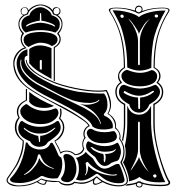

<svg xmlns="http://www.w3.org/2000/svg" viewBox="-20 -824 793 854"><path d="M590 -8Q588 -4 588 -2Q588 1 592 3.5Q596 6 600 6Q609 5 610 -2Q610 -6 609 -7Q605 -9 598 -12Q597 -11 594 -10Q591 -9 590 -8ZM104 -774Q104 -779 100 -784.5Q96 -790 89.5 -790Q83 -790 79 -784.5Q75 -779 75 -773Q75 -759 88 -759Q88 -759 93.5 -761Q99 -763 100 -765Q100 -766 104 -774ZM402 -27Q398 -19 398 -14Q398 -7 406.5 -7Q415 -7 432 -17Q420 -24 410 -34Q404 -29 402 -27ZM149 -16Q163 -6 175 -6Q176 -6 177.5 -7.5Q179 -9 181 -12.5Q183 -16 183 -19Q170 -22 163 -26Q158 -22 149 -16ZM716 -777Q683 -720 668 -668Q653 -616 653 -522Q625 -510 601 -510Q576 -510 546 -524Q546 -588 535 -640.5Q524 -693 512 -719.5Q500 -746 481 -778H484Q517 -778 551 -769Q585 -760 598 -748Q611 -760 643 -768.5Q675 -777 709 -777ZM679 -486Q679 -463 657 -451.5Q635 -440 603 -440Q563 -440 539 -455Q520 -469 520 -486Q520 -497 529 -505Q538 -513 546 -513Q546 -513 547 -512.5Q548 -512 549 -512Q579 -500 603 -500Q627 -500 651 -511Q652 -512 655 -512Q663 -512 671 -504Q679 -496 679 -486ZM692 -415Q691 -402 682.5 -390.5Q674 -379 666 -373.5Q658 -368 644 -359Q639 -344 627 -333.5Q615 -323 599 -323Q582 -323 570 -333.5Q558 -344 555 -360Q510 -383 509 -413Q509 -432 520 -443Q528 -448 535 -446Q570 -431 602 -430Q635 -431 665 -445Q672 -449 678 -443Q692 -430 692 -415ZM226 -679Q197 -690 160 -690Q124 -690 94 -679Q75 -693 75 -716Q75 -746 111 -756Q114 -771 129.5 -781.5Q145 -792 160 -792Q173 -792 190 -781Q207 -770 210 -756Q246 -746 246 -716Q246 -693 226 -679ZM211 -619Q190 -634 158 -634Q139 -634 107 -615Q85 -626 85 -648Q85 -680 160 -682Q236 -680 236 -648Q236 -629 211 -619ZM715 -14Q706 -13 689 -13Q628 -13 600 -37Q586 -25 553 -17Q554 -18 554 -25Q549 -63 527 -102Q539 -117 539 -147Q539 -165 535 -174Q546 -223 546 -274V-355Q560 -314 599 -314Q634 -314 652 -354V-274Q655 -174 695 -61Q706 -30 715 -14ZM209 -473Q201 -478 176.5 -491.5Q152 -505 137 -516.5Q122 -528 110 -543V-606Q132 -622 158 -622Q180 -622 209 -610ZM481 -254Q460 -248 440 -248Q407 -248 391 -262Q387 -275 372.5 -288.5Q358 -302 332 -318Q306 -334 286 -345Q266 -356 228 -375.5Q190 -395 174 -403Q56 -466 54 -540V-544Q54 -562 65.5 -580Q77 -598 102 -605V-576Q89 -575 89 -560Q89 -508 198 -456Q203 -453 210 -450Q227 -441 268 -430Q309 -419 327 -416Q393 -408 424 -408H443Q458 -390 458 -358Q458 -333 443 -318Q441 -316 442.5 -312.5Q444 -309 447 -308Q462 -302 472 -290Q482 -278 482 -263Q482 -258 481 -254ZM230 -792Q237 -792 243 -787.5Q249 -783 249 -776Q249 -759 236 -757Q258 -743 258 -717Q258 -694 241 -675Q250 -663 250 -650Q250 -627 224 -612V-464H219V-614Q245 -629 245 -651Q244 -663 235 -673Q235 -673 235 -674.5Q235 -676 235 -677Q254 -696 254 -716Q254 -732 243.5 -744Q233 -756 216 -760Q212 -777 194 -788.5Q176 -800 160 -800Q144 -800 126 -788.5Q108 -777 104 -760Q87 -756 76.5 -744Q66 -732 66 -717Q66 -696 86 -677Q86 -676 86 -674.5Q86 -673 86 -673Q77 -664 77 -650Q77 -628 98 -610Q73 -604 58.5 -582.5Q44 -561 44 -541V-539Q49 -481 100 -439Q146 -405 241 -358Q243 -358 275 -341Q307 -324 341.5 -300Q376 -276 379 -263Q356 -253 356 -226Q356 -218 360 -214Q361 -213 361 -211.5Q361 -210 360 -210Q350 -199 350 -182Q350 -171 355 -163Q347 -134 313 -134Q296 -150 275 -150Q261 -150 252 -142Q249 -140 248 -142Q245 -154 234.5 -173Q224 -192 222 -198Q237 -206 248.5 -223Q260 -240 260 -258Q260 -280 242 -297Q248 -309 248 -323Q248 -334 246 -339Q246 -341 248.5 -341Q251 -341 252 -340Q254 -331 254 -324Q254 -311 248 -298Q266 -281 266 -258Q266 -238 254.5 -220.5Q243 -203 226 -196Q244 -166 250 -147Q261 -154 276 -154Q298 -154 315 -138Q340 -140 350 -163Q346 -169 346 -182Q346 -199 355 -211Q351 -218 351 -227Q351 -253 373 -265Q370 -274 348 -289.5Q326 -305 302.5 -318.5Q279 -332 258.5 -343Q238 -354 238 -354Q182 -384 170 -391Q113 -423 94 -439Q39 -483 39 -543Q39 -573 63 -597Q76 -610 90 -612Q72 -627 72 -650Q72 -665 79 -675Q62 -695 62 -717Q62 -742 84 -757Q72 -759 72 -776Q72 -783 78 -787.5Q84 -792 90 -792Q103 -792 107 -778Q116 -790 131 -797Q146 -804 160 -804Q174 -804 190 -797Q206 -790 214 -778Q216 -792 230 -792ZM500 -216Q500 -201 481 -194Q462 -187 438 -187Q394 -187 375 -211Q366 -223 366 -234Q366 -239 371 -245Q376 -251 383 -251Q388 -251 391 -249Q410 -236 446 -236Q462 -236 479 -240Q490 -242 491 -238Q500 -228 500 -216ZM493 -416Q493 -442 515 -458Q505 -469 505 -483Q505 -510 531 -524Q531 -603 516.5 -660.5Q502 -718 466 -774Q464 -778 464 -779Q464 -790 497 -790Q541 -790 580 -777V-780Q580 -787 585 -793Q590 -799 597 -799Q604 -799 609 -794.5Q614 -790 614 -782Q614 -778 613 -775Q654 -790 702 -790Q734 -790 734 -779Q734 -776 733 -774Q697 -718 682.5 -660Q668 -602 668 -524Q694 -511 694 -485Q694 -470 683 -458Q706 -441 706 -414Q706 -379 668 -358V-274Q668 -190 709 -75Q722 -39 732 -22Q737 -18 737 -11Q737 4 696 4Q645 4 614 -6V-2Q614 3 610 6.5Q606 10 600 10Q594 10 589 6.5Q584 3 584 -2Q584 -5 585 -6Q563 1 537 2L546 -5Q573 -7 590 -14Q590 -15 593 -16.5Q596 -18 597 -18Q605 -18 609 -14Q636 -2 696 -2Q730 -2 730 -12Q730 -14 727 -18Q707 -53 684.5 -135Q662 -217 662 -274V-362Q700 -380 700 -415Q700 -428 693.5 -438.5Q687 -449 678 -454Q676 -456 677 -458Q688 -471 688 -486Q688 -510 663 -522Q663 -602 677.5 -658.5Q692 -715 727 -773Q729 -774 729 -778Q729 -787 702 -787Q651 -787 610 -769Q608 -767 604 -766Q601 -765 600 -764H596Q589 -765 583 -770Q543 -787 497 -787Q470 -787 470 -778Q470 -776 471 -773Q507 -715 521.5 -658.5Q536 -602 536 -522Q527 -517 519.5 -508.5Q512 -500 510 -491V-488Q510 -471 522 -458Q522 -455 520 -454Q499 -443 499 -415Q499 -380 537 -362V-274Q537 -243 527 -194L523 -202Q531 -244 531 -274V-358Q493 -378 493 -416ZM510 -118Q506 -108 493 -106Q492 -106 491 -106Q491 -105 483 -102.5Q475 -100 473 -98Q460 -86 446 -86Q424 -86 406 -122Q402 -128 392 -134Q373 -151 373 -151Q363 -159 363 -176Q363 -182 366 -188.5Q369 -195 374 -195Q376 -195 379 -193Q412 -174 447 -174Q477 -174 499 -188Q503 -190 505 -188Q517 -170 518 -150Q518 -136 510 -118ZM403 -2Q393 -2 393 -15Q393 -19 394 -22Q381 -15 368.5 -10.5Q356 -6 341 -6Q329 -7 312 -10Q301 1 279 1Q253 1 240 -16Q227 -14 219 -14Q202 -15 188 -18Q187 -14 186 -12Q184 -7 181.5 -4.5Q179 -2 176 -2Q160 -2 144 -14Q110 5 62 5Q25 5 12 -13Q9 -18 9 -22Q9 -27 13 -34Q38 -69 48 -85.5Q58 -102 69 -132.5Q80 -163 81 -197Q46 -222 46 -258Q46 -284 62 -301Q55 -314 55 -327Q55 -361 95 -379V-428H100V-377Q61 -359 61 -326Q61 -313 68 -300Q53 -282 53 -258Q53 -223 86 -198Q86 -163 75 -132Q64 -101 53 -84Q42 -67 17 -31Q14 -27 14 -22Q14 -12 31 -5.5Q48 1 66 1Q111 0 143 -18H144Q154 -23 163 -30Q192 -19 229 -19H242Q256 -5 279 -5Q300 -5 310 -16Q328 -12 340 -12Q377 -12 408 -39Q411 -40 412 -39Q430 -21 457 -10.5Q484 0 508 0Q544 0 544 -21Q544 -44 515 -102Q529 -124 529 -150Q529 -182 510 -206Q512 -214 512 -217Q512 -238 491 -254Q492 -257 492 -262Q492 -278 482.5 -293.5Q473 -309 458 -318Q469 -337 469 -357Q468 -381 452 -418Q436 -416 418 -416Q370 -416 309.5 -429Q249 -442 213 -458Q172 -475 136 -499Q97 -527 95 -555Q95 -558 97 -558Q99 -558 99 -555Q100 -533 138 -503Q168 -482 215 -462Q253 -446 312.5 -433.5Q372 -421 418 -421Q440 -421 455 -424Q474 -387 474 -359Q474 -337 462 -319Q496 -297 496 -267Q496 -260 495 -257Q516 -236 516 -218Q516 -210 515 -206Q534 -181 534 -149Q534 -124 522 -102Q549 -41 549 -21Q549 -8 537.5 -1.5Q526 5 507 5Q472 5 436 -14Q413 -2 403 -2ZM220 -353Q202 -344 178 -344Q129 -344 110 -371V-415Q150 -382 220 -353ZM533 -30Q534 -27 534 -24Q534 -9 510 -9Q489 -9 472.5 -14.5Q456 -20 447.5 -25.5Q439 -31 419 -47Q412 -53 407 -50Q375 -28 363 -25Q351 -21 341 -21Q331 -21 319 -25Q319 -25 318 -26Q331 -45 331 -74.5Q331 -104 318 -122Q330 -124 345 -133.5Q360 -143 361 -149Q369 -138 390 -122Q391 -122 392 -120Q393 -118 394 -118Q402 -104 407.5 -96.5Q413 -89 423 -81.5Q433 -74 445 -74Q459 -74 474 -83Q493 -94 503 -95Q509 -95 510 -94Q523 -70 533 -30ZM220 -340Q225 -342 226 -342Q232 -342 236 -336Q240 -330 240 -323Q240 -304 218 -288Q197 -272 162 -272Q115 -272 87 -296Q70 -313 70 -328Q70 -346 94 -360Q97 -362 102 -359Q136 -331 178 -331Q198 -331 220 -340ZM242 -283Q249 -271 250 -258Q250 -242 238 -228Q224 -212 196 -194Q194 -193 190 -188Q181 -172 155 -171Q127 -172 115 -193Q115 -194 113.5 -195.5Q112 -197 111 -197Q102 -199 86 -210Q61 -227 61 -255Q61 -262 66 -274Q71 -286 78 -286Q80 -286 83 -283Q117 -260 157 -260Q199 -260 231 -284Q233 -286 237 -286Q241 -286 242 -283ZM311 -116Q320 -93 320 -73Q320 -47 305 -26Q303 -23 295.5 -18.5Q288 -14 284 -14Q283 -14 281 -14Q279 -14 278 -14Q264 -14 254 -22Q250 -29 253 -33Q269 -54 269 -84Q269 -105 262 -125Q262 -126 262 -127Q262 -128 262 -128Q262 -139 277 -139Q285 -139 294 -134Q308 -125 311 -116ZM68 -10Q25 -10 25 -25Q25 -31 30 -34Q82 -88 95 -190H100Q104 -190 104 -186Q110 -174 125.5 -166.5Q141 -159 158 -159Q189 -159 202 -182Q203 -189 211 -189Q214 -189 215 -186Q223 -174 230.5 -156Q238 -138 242 -130Q244 -128 246 -127.5Q248 -127 248 -126L253 -122Q257 -111 257 -94Q256 -58 238 -34Q238 -31 234 -31Q223 -30 218 -30Q195 -30 175 -39Q166 -44 158 -38Q144 -27 118.5 -18.5Q93 -10 68 -10ZM683 -753Q683 -759 675.5 -759.5Q668 -760 668 -753Q668 -746 676 -746Q683 -746 683 -753ZM610 -782Q610 -794 597 -794Q592 -794 588 -789.5Q584 -785 584 -780Q584 -777 586.5 -774.5Q589 -772 593.5 -770.5Q598 -769 598 -769Q598 -769 606 -773Q610 -776 610 -782ZM530 -748Q532 -755 526 -758Q520 -761 516 -756Q514 -749 519.5 -745.5Q525 -742 530 -748ZM648 -741Q635 -733 621 -715Q602 -686 598 -673Q596 -681 591 -689.5Q586 -698 580.5 -706Q575 -714 574 -715Q562 -733 550 -742Q553 -739 570 -715Q594 -674 594 -640V-539Q594 -534 598 -534Q602 -534 602 -539V-640Q602 -678 626 -715Q639 -734 648 -741ZM232 -789Q219 -787 218 -774Q218 -768 221.5 -764Q225 -760 231 -760Q237 -760 241 -764.5Q245 -769 245 -775Q245 -789 232 -789ZM662 -413Q668 -417 662 -420Q660 -421 658 -419Q625 -398 599 -398Q571 -398 537 -418Q532 -421 530 -414Q529 -411 532 -410Q559 -392 594 -390L595 -343Q595 -339 599 -339Q603 -339 603 -343V-390Q636 -392 662 -413ZM222 -712Q216 -718 196.5 -724.5Q177 -731 164 -732L163 -762Q163 -766 160 -766Q158 -766 158 -762L157 -732Q143 -731 124 -724.5Q105 -718 98 -712Q95 -708 96 -706Q97 -705 100 -707Q109 -713 127.5 -718Q146 -723 160 -723Q172 -723 192 -718Q212 -713 220 -707Q225 -704 225 -708Q225 -710 222 -712ZM642 -58Q627 -82 626 -83Q602 -125 602 -158V-278Q602 -283 598 -283Q594 -283 594 -278V-159Q594 -128 570 -85Q563 -71 561 -67L562 -66Q565 -69 569 -75Q573 -81 574 -83Q575 -84 580.5 -92.5Q586 -101 591 -109Q596 -117 598 -126Q601 -117 605 -109.5Q609 -102 614.5 -93Q620 -84 621 -83Q623 -81 627 -75Q637 -63 642 -58ZM668 -34Q676 -34 676 -42Q676 -46 672.5 -48Q669 -50 664 -47Q659 -45 661.5 -39.5Q664 -34 668 -34ZM166 -514V-554Q166 -558 162 -558Q158 -556 157 -554V-516ZM74 -559Q70 -559 70 -542Q70 -515 95 -488Q120 -461 158 -442Q173 -434 195.5 -422.5Q218 -411 237.5 -401Q257 -391 278 -381Q285 -377 303 -368.5Q321 -360 329 -356Q346 -348 354.5 -343.5Q363 -339 380.5 -328Q398 -317 409.5 -304Q421 -291 426 -275L429 -272Q430 -273 429 -276Q411 -333 335 -362Q351 -358 365 -358Q381 -358 397 -363Q413 -368 420 -375Q422 -378 422 -380Q422 -382 419 -379Q407 -368 381 -366Q326 -366 283 -386Q262 -395 242 -405Q222 -415 198.5 -428Q175 -441 162 -447Q123 -467 98.5 -493Q74 -519 74 -545Q74 -546 74.5 -550Q75 -554 75 -556.5Q75 -559 74 -559ZM443 -102Q450 -102 450 -129Q450 -134 447 -139Q479 -139 493 -155Q496 -161 495 -162Q495 -162 490 -158Q483 -150 445 -149Q417 -149 389 -170Q386 -170 383 -170Q383 -167 386 -166Q390 -160 395 -156.5Q400 -153 406.5 -150Q413 -147 415 -146Q424 -142 439 -139Q442 -134 442 -118Q441 -116 441 -114Q441 -112 441.5 -110Q442 -108 442 -107Q442 -104 443 -102ZM482 -43Q500 -43 500 -47Q500 -49 497.5 -49Q495 -49 490.5 -48Q486 -47 484 -47Q461 -47 426 -62.5Q391 -78 371 -103Q369 -105 364.5 -102Q360 -99 361 -97Q364 -79 364 -69Q364 -53 358 -47Q356 -46 360 -44Q372 -58 372 -81V-86Q392 -66 424 -54.5Q456 -43 482 -43ZM226 -254V-255Q226 -256 224.5 -256Q223 -256 222 -255Q210 -246 192 -236Q178 -230 155 -230Q119 -230 90 -254Q90 -254 88.5 -255Q87 -256 86 -256Q86 -256 86 -255Q86 -255 86 -253Q87 -251 87 -250Q106 -235 118 -230Q141 -220 150 -220L154 -192Q157 -192 158 -193L159 -220Q175 -220 196 -231Q212 -239 226 -254ZM220 -73Q220 -73 218 -76Q197 -82 180 -98Q173 -104 162 -126Q160 -137 154 -138Q148 -138 146 -122Q140 -101 126 -83Q113 -65 90 -50Q89 -50 87.5 -48.5Q86 -47 86 -46Q86 -46 89 -46Q113 -56 130 -78Q150 -100 154 -120L157 -118Q159 -109 175 -94Q189 -81 218 -73Z"/></svg>

Font: Indiction Unicode
Style: Normal
Weight: 500
Version: Version 1.1